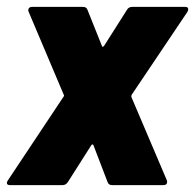

<svg xmlns="http://www.w3.org/2000/svg" viewBox="-23 -537 566 557"><path d="M-3 -6Q-3 -10 0 -14L161 -256Q164 -259 162 -262L60 -503Q59 -505 59 -508Q59 -512 62 -514.5Q65 -517 69 -517H218Q228 -517 231 -508L273 -403Q274 -399 279 -404L345 -508Q350 -517 360 -517H515Q521 -517 522.5 -513Q524 -509 521 -503L359 -262Q358 -260 358 -256L461 -14L462 -10Q462 0 451 0H302Q292 0 289 -9L248 -116Q247 -118 245.5 -118Q244 -118 242 -116L174 -9Q168 0 159 0H6Q-3 0 -3 -6Z"/></svg>

Font: Barlow Semi Condensed ExtraBold
Style: Italic
Weight: 800
Width: 4
Italic angle: -7°
Designer: Jeremy Tribby
Foundry: Tribby Type
Version: Version 1.408